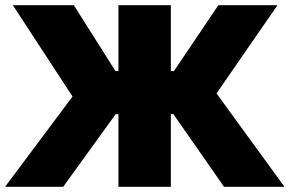

<svg xmlns="http://www.w3.org/2000/svg" viewBox="-26 -720 1117 740"><path d="M837.5 0 586.5 -360 815.5 -700H1043.5L808.5 -360L1070.5 0ZM-6.5 0 253.5 -348 23.5 -700H258.5L475.5 -357L217.5 0ZM430.5 0V-280H310.5V-446H430.5V-700H632.5V-446H753.5V-280H632.5V0Z"/></svg>

Font: Geologica Black
Style: Regular
Weight: 900
Designer: Sindre Bremnes, Frode Helland
Foundry: Monokrom Skriftforlag AS
Version: Version 1.010;gftools[0.9.28]